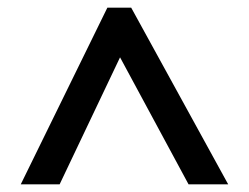

<svg xmlns="http://www.w3.org/2000/svg" viewBox="-20 -722 646 499"><path d="M34 -243 259 -702H321L573 -243H470L292 -573L135 -243Z"/></svg>

Font: Noto Sans Kannada SemiBold
Style: Regular
Weight: 600
Designer: Jelle Bosma - Monotype Design Team
Foundry: Monotype Imaging Inc.
Version: Version 2.005; ttfautohint (v1.8.4.7-5d5b)